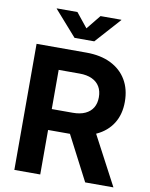

<svg xmlns="http://www.w3.org/2000/svg" viewBox="-100 -1019 854 1091"><g transform="rotate(10 326.5 -473.0)"><path d="M59.6 0V-727.5H347.2Q429.7 -727.5 488.8 -698.2Q547.9 -668.9 579.3 -615.7Q610.8 -562.5 610.8 -489.7Q610.8 -417.5 578.1 -365.2Q545.4 -313 484.9 -284.9Q424.3 -256.8 340.8 -256.8H148.4V-377.4H330.1Q372.6 -377.4 401.6 -390.9Q430.7 -404.3 445.8 -429.4Q460.9 -454.6 460.9 -489.7Q460.9 -525.4 445.8 -550.8Q430.7 -576.2 401.4 -589.8Q372.1 -603.5 329.6 -603.5H209V0ZM468.3 0 297.4 -329.6H457L631.3 0ZM256.8 -945.8 323.2 -863.3 390.1 -945.8H510.3V-943.8L379.9 -798.3H266.1L137.7 -943.8V-945.8Z"/></g></svg>

Font: Inter 24pt
Style: Bold
Weight: 700
Designer: Rasmus Andersson
Foundry: rsms
Version: Version 4.001;git-66647c0bb